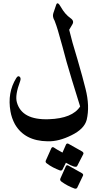

<svg xmlns="http://www.w3.org/2000/svg" viewBox="-20 -785 643 1174"><path d="M334 -599Q330 -613 325 -627.5Q320 -642 314 -658Q299 -683 306 -704L323 -754Q331 -781 353 -741Q377 -698 411 -674Q436 -657 422 -635L403 -603Q411 -569 423.5 -524Q436 -479 454 -421Q471 -363 483 -318.5Q495 -274 503 -242Q530 -136 510 -52Q495 4 417 42Q379 61 342.5 70.5Q306 80 271 79Q130 77 71 -26Q51 -63 44 -104Q24 -218 79 -307Q90 -325 100 -316Q110 -308 103 -288Q71 -203 83 -160Q113 -50 279 -56Q423 -61 470 -134Q441 -226 420.5 -294Q400 -362 387 -407Q375 -452 362 -500Q349 -548 334 -599ZM362 252Q357 260 346 257Q325 249 304.5 238.5Q284 228 266 214Q256 207 260 197L294 121Q300 110 311 118Q316 122 329 129.5Q342 137 362 148L384 98Q390 88 402 96Q414 103 482 141Q494 149 489 158L452 230Q444 246 383 210ZM452 363Q447 371 436 368Q414 360 394 349.5Q374 339 355 325Q345 317 349 307L383 231Q388 221 401 229Q413 236 481 274Q492 281 487 290Z"/></svg>

Font: Amiri
Style: Bold Italic
Weight: 700
Italic angle: 10°
Designer: Khaled Hosny
Version: Version 0.113